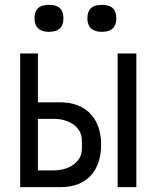

<svg xmlns="http://www.w3.org/2000/svg" viewBox="-20 -770 640 790"><path d="M63 -550H136V-349H227Q280 -349 318 -328Q356 -307 376 -267.8Q396 -228.5 396 -175Q396 -92.5 352.2 -46.2Q308.5 0 228 0H63ZM317 -158V-191Q317 -219 301.2 -239.5Q285.5 -260 259 -270.5Q232.5 -281 201 -281H136V-69H201Q232.5 -69 259 -79.8Q285.5 -90.5 301.2 -110.8Q317 -131 317 -158ZM464 -550H541V0H464ZM122 -694.5Q122 -722 136.2 -736Q150.5 -750 181.5 -750Q213 -750 227 -736Q241 -722 241 -694.5Q241 -639 181.5 -639Q152.5 -639 137.2 -653.2Q122 -667.5 122 -694.5ZM339.5 -694.5Q339.5 -722 353.8 -736Q368 -750 399 -750Q430.5 -750 444.5 -736Q458.5 -722 458.5 -694.5Q458.5 -639 399 -639Q370 -639 354.8 -653.2Q339.5 -667.5 339.5 -694.5Z"/></svg>

Font: JuliaMono Light
Style: Regular
Weight: 300
Monospace: yes
Designer: cormullion
Foundry: corm
Version: Version 0.054; ttfautohint (v1.8.4)